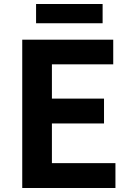

<svg xmlns="http://www.w3.org/2000/svg" viewBox="-20 -938 655 958"><path d="M91 0H556V-124H239V-322H499V-446H239V-617H545V-740H91ZM160 -822H492V-918H160Z"/></svg>

Font: Noto Sans CJK KR Bold
Style: Regular
Weight: 700
Designer: Ryoko NISHIZUKA (kana & ideographs); Paul D. Hunt (Latin, Greek & Cyrillic); Wenlong ZHANG (bopomofo); Sandoll Communica
Foundry: Adobe Systems Incorporated
Version: Version 1.004;PS 1.004;hotconv 1.0.82;makeotf.lib2.5.63406